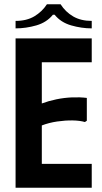

<svg xmlns="http://www.w3.org/2000/svg" viewBox="-20 -880 478 900"><path d="M410 -700V-588H176V-395Q208 -407 244.5 -414.5Q281 -422 318 -423.5Q355 -425 387 -421V-314L378 -308Q354 -315 320 -315.5Q286 -316 248 -310.5Q210 -305 176 -292V-112H410V0H53V-700ZM200 -860H264Q287 -824 323 -803Q359 -782 410 -782V-747Q362 -747 313.5 -761Q265 -775 236 -811H228Q199 -775 150.5 -761Q102 -747 53 -747V-782Q105 -782 141 -803.5Q177 -825 200 -860Z"/></svg>

Font: Phudu Medium
Style: Regular
Weight: 500
Version: Version 1.005;gftools[0.9.23]